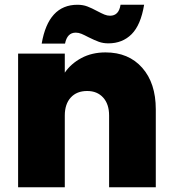

<svg xmlns="http://www.w3.org/2000/svg" viewBox="-20 -786 726 806"><path d="M423 -566Q520 -566 577 -501.5Q634 -437 634 -327V0H438V-301Q438 -349 413 -376.5Q388 -404 346 -404Q302 -404 277 -376.5Q252 -349 252 -301V0H56V-561H252V-481Q278 -519 322 -542.5Q366 -566 423 -566ZM155 -603Q183 -766 305 -766Q328 -766 346.5 -759Q365 -752 389 -739Q406 -730 418 -725Q430 -720 442 -720Q479 -720 486 -766H585Q571 -681 532.5 -642.5Q494 -604 435 -604Q413 -604 395 -610.5Q377 -617 351 -630Q334 -639 322 -644Q310 -649 298 -649Q262 -649 253 -603Z"/></svg>

Font: DVN-Poppins ExtBd
Style: Regular
Weight: 800
Designer: Ninad Kale (Devanagari), Jonny Pinhorn (Latin)
Foundry: Indian Type Foundry
Version: 4.004